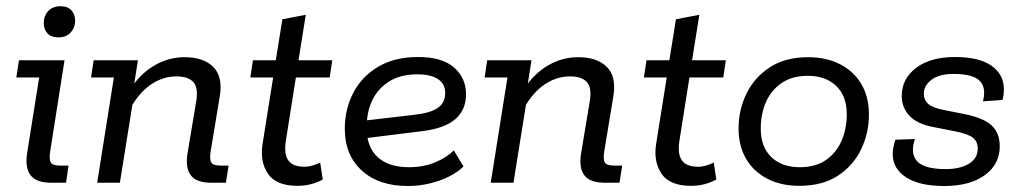

<svg xmlns="http://www.w3.org/2000/svg" viewBox="-20 -592 3305 622"><path d="M146 0Q97.2 0 78.9 -24.5Q60.6 -49 67.8 -95.8L106.9 -341H32.9L41.4 -396.7H189L142.7 -102.3Q138.7 -78 143.8 -66.8Q148.9 -55.6 174 -55.6H202.1L193.9 0ZM169.4 -470.9Q145.8 -470.9 133.8 -483.8Q121.8 -496.7 121.8 -517.7Q121.8 -540.4 136.2 -556.1Q150.7 -571.8 175.8 -571.8Q199.4 -571.8 211.4 -558.6Q223.4 -545.4 223.4 -524Q223.4 -502.6 209 -486.7Q194.6 -470.9 169.4 -470.9Z M294.8 0 348.9 -341H274.9L283.4 -396.7H426.8L409.3 -285.6L402.3 -304Q435.5 -354 480.9 -380.3Q526.3 -406.7 578.3 -406.7Q639.5 -406.7 671.2 -374.9Q702.8 -343.2 691.8 -278.6L662.5 -101.9Q658.5 -77.6 663.9 -66.6Q669.3 -55.6 694.4 -55.6H720.7L711.8 0H664.6Q615.8 0 597.8 -24.5Q579.8 -49 587.6 -95.8L615.7 -264.5Q622.9 -307.7 606.3 -326.1Q589.8 -344.5 552 -344.5Q507.6 -344.5 469.1 -318.3Q430.6 -292.1 402.1 -240.8L414.8 -289.7L368.4 0Z M943.3 10Q874.6 10 848.1 -29.2Q821.6 -68.4 830.6 -125.6L864.9 -341H790.9L799.4 -396.7H873.4L894.8 -529.6L970.6 -544.1L947 -396.7H1056.5L1048 -341H938.5L906.1 -136.2Q899.3 -93.4 913.9 -72.6Q928.4 -51.8 966.3 -51.8Q979.5 -51.8 993.4 -56Q1007.3 -60.2 1017.3 -65.4L1025.6 -10.4Q1007.1 -0.3 986.4 4.9Q965.6 10 943.3 10Z M1301 10.6Q1207.4 10.6 1152.2 -39.4Q1097 -89.5 1097 -174.6Q1097 -238.3 1124.4 -291.1Q1151.7 -343.9 1204.9 -375.6Q1258.1 -407.3 1334.3 -407.3Q1412.3 -407.3 1451 -373.3Q1489.7 -339.3 1489.7 -286.9Q1489.7 -236.1 1455.5 -206.3Q1421.4 -176.5 1349.3 -167.3L1141.6 -141.5L1141.2 -199L1322 -220.1Q1374.8 -225.9 1398.6 -242.6Q1422.3 -259.4 1422.3 -291.2Q1422.3 -319.9 1399.1 -335.6Q1375.8 -351.2 1331.9 -351.2Q1278.1 -351.2 1241.5 -328.6Q1204.9 -305.9 1186.6 -268.3Q1168.3 -230.7 1168.3 -185.5V-174.2Q1168.3 -115.5 1203.6 -82.9Q1239 -50.3 1304.8 -50.3Q1352.3 -50.3 1390.3 -66.3Q1428.2 -82.3 1450.2 -104.8L1481.5 -52.7Q1462.1 -33.6 1433.5 -19.5Q1404.8 -5.4 1370.8 2.6Q1336.8 10.6 1301 10.6Z M1569.8 0 1623.9 -341H1549.9L1558.4 -396.7H1701.8L1684.3 -285.6L1677.3 -304Q1710.5 -354 1755.9 -380.3Q1801.3 -406.7 1853.3 -406.7Q1914.5 -406.7 1946.2 -374.9Q1977.8 -343.2 1966.8 -278.6L1937.5 -101.9Q1933.5 -77.6 1938.9 -66.6Q1944.3 -55.6 1969.4 -55.6H1995.7L1986.8 0H1939.6Q1890.8 0 1872.8 -24.5Q1854.8 -49 1862.6 -95.8L1890.7 -264.5Q1897.9 -307.7 1881.3 -326.1Q1864.8 -344.5 1827 -344.5Q1782.6 -344.5 1744.1 -318.3Q1705.6 -292.1 1677.1 -240.8L1689.8 -289.7L1643.4 0Z M2218.3 10Q2149.6 10 2123.1 -29.2Q2096.6 -68.4 2105.6 -125.6L2139.9 -341H2065.9L2074.4 -396.7H2148.4L2169.8 -529.6L2245.6 -544.1L2222 -396.7H2331.5L2323 -341H2213.5L2181.1 -136.2Q2174.3 -93.4 2188.9 -72.6Q2203.4 -51.8 2241.3 -51.8Q2254.5 -51.8 2268.4 -56Q2282.3 -60.2 2292.3 -65.4L2300.6 -10.4Q2282.1 -0.3 2261.4 4.9Q2240.6 10 2218.3 10Z M2569.7 10Q2510.1 10 2465.7 -13Q2421.3 -36.1 2397 -77.5Q2372.7 -119 2372.7 -175.8Q2372.7 -236 2398.1 -288.5Q2423.6 -341 2473.6 -373.8Q2523.6 -406.7 2597.9 -406.7Q2657.6 -406.7 2702 -383.6Q2746.3 -360.6 2770.7 -319.2Q2795 -277.7 2795 -220.9Q2795 -161 2769.8 -108.4Q2744.5 -55.7 2694.6 -22.9Q2644.7 10 2569.7 10ZM2570.7 -50.3Q2622.2 -50.3 2656 -73.8Q2689.7 -97.2 2706.4 -136.3Q2723.2 -175.4 2723.2 -221.3Q2723.2 -280.6 2689.1 -313.5Q2655.1 -346.4 2596.9 -346.4Q2546.1 -346.4 2512 -322.9Q2478 -299.5 2461.2 -260.9Q2444.5 -222.3 2444.5 -175.4Q2444.5 -116.1 2478.7 -83.2Q2513 -50.3 2570.7 -50.3Z M3039.1 10.6Q2958.8 10.6 2915.4 -17.5Q2872 -45.7 2872 -93Q2872 -104.3 2874.3 -115.3Q2876.5 -126.2 2880.5 -139.4L2943.9 -141.6Q2928 -93.8 2951.6 -69Q2975.2 -44.2 3043.5 -44.2Q3090.5 -44.2 3119 -61.6Q3147.4 -78.9 3147.4 -110.4Q3147.4 -133.5 3131.9 -145.9Q3116.5 -158.3 3071.5 -167.1L3001.3 -180.9Q2950.4 -190.8 2925.9 -217.3Q2901.3 -243.8 2901.3 -281.4Q2901.3 -336.8 2947.8 -372.1Q2994.2 -407.3 3073.9 -407.3Q3151.8 -407.3 3192 -379.1Q3232.2 -351 3232.2 -302.1Q3232.2 -293.3 3231.1 -285.3Q3230 -277.2 3227.6 -268.1L3164.3 -263.8Q3175.8 -308.2 3153.7 -330.3Q3131.5 -352.5 3069.4 -352.5Q3022.4 -352.5 2997.6 -333.5Q2972.8 -314.4 2972.8 -288.6Q2972.8 -268 2987.4 -255.2Q3002.1 -242.5 3037.5 -235.7L3107 -221.9Q3166.7 -209.7 3192.8 -185.3Q3218.8 -161 3218.8 -118.1Q3218.8 -59.7 3170.2 -24.5Q3121.6 10.6 3039.1 10.6Z"/></svg>

Font: Rokkitt SemiBold
Style: Italic
Weight: 600
Italic angle: -9°
Designer: Vernon Adams
Foundry: Vernon Adams
Version: Version 3.103